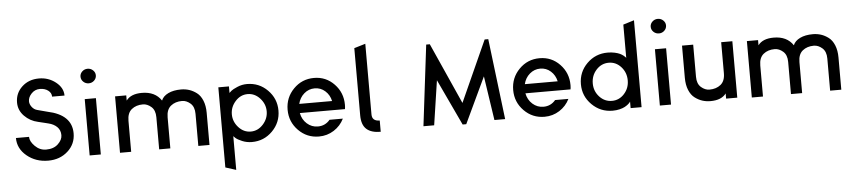

<svg xmlns="http://www.w3.org/2000/svg" viewBox="-52 -1112 7508 1695"><g transform="rotate(-5 3702.5 -265.0)"><path d="M367 -417Q581 -372 581 -207Q581 -112 511 -49Q441 14 337 14Q227 14 148.5 -51Q70 -116 70 -210H186Q186 -170 228.5 -127.5Q271 -85 327 -85Q394 -85 433 -122Q472 -159 472 -200Q472 -245 443 -273.5Q414 -302 367 -313Q360 -315 335 -321Q310 -327 277 -335Q207 -350 157 -401Q107 -452 107 -521Q107 -604 167 -660Q227 -716 318 -716Q402 -716 466 -665.5Q530 -615 530 -546H420Q420 -579 391 -601Q362 -623 318 -623Q274 -623 243.5 -591Q213 -559 213 -523Q213 -497 232 -472Q251 -447 280 -440Z M821 -700Q821 -726 801 -745Q781 -764 753 -764Q725 -764 705 -745Q685 -726 685 -700Q685 -673 705 -654Q725 -635 753 -635Q781 -635 801 -654Q821 -673 821 -700ZM804 -499H705V0H804Z M1559 -510Q1597 -510 1631 -499Q1665 -488 1697 -464Q1729 -440 1748 -394Q1767 -348 1767 -285V0H1668V-285Q1668 -347 1633 -377.5Q1598 -408 1559 -408Q1499 -408 1459.5 -376Q1420 -344 1420 -275V0H1321V-285Q1321 -347 1286 -377.5Q1251 -408 1212 -408Q1152 -408 1112.5 -376Q1073 -344 1073 -275V0H974V-500H1073V-454Q1114 -510 1212 -510Q1329 -510 1384 -427Q1399 -465 1445 -487.5Q1491 -510 1559 -510Z M1983 240 1889 210V-500H1983V-442Q1990 -449 2002.5 -460Q2015 -471 2056.5 -489Q2098 -507 2143 -507Q2250 -507 2325 -431.5Q2400 -356 2400 -250Q2400 -144 2325 -68.5Q2250 7 2143 7Q2098 7 2058 -9.5Q2018 -26 2000 -42L1983 -59ZM2250 -367.5Q2204 -418 2141 -418Q2078 -418 2032.5 -367.5Q1987 -317 1987 -252Q1987 -187 2032.5 -136.5Q2078 -86 2141 -86Q2204 -86 2250 -136.5Q2296 -187 2296 -252Q2296 -317 2250 -367.5Z M2842 -129Q2800 -79 2735 -79Q2680 -79 2638.5 -116Q2597 -153 2586 -211H2986Q2989 -229 2989 -249Q2989 -357 2916 -433Q2843 -509 2737 -509Q2630 -509 2555.5 -433Q2481 -357 2481 -249Q2481 -142 2555.5 -66Q2630 10 2737 10Q2810 10 2869.5 -28Q2929 -66 2960 -129ZM2588 -292Q2601 -347 2641.5 -382Q2682 -417 2735 -417Q2788 -417 2827.5 -382Q2867 -347 2879 -292Z M3215 -144Q3215 -84 3283 -84V16Q3199 16 3157 -22.5Q3115 -61 3115 -144V-740L3215 -770Z M4387 0H4292L4233 -392L4041 15H4009L3817 -394L3758 0H3663L3750 -716H3782L4024 -175L4268 -716H4300Z M4841 -129Q4799 -79 4734 -79Q4679 -79 4637.5 -116Q4596 -153 4585 -211H4985Q4988 -229 4988 -249Q4988 -357 4915 -433Q4842 -509 4736 -509Q4629 -509 4554.5 -433Q4480 -357 4480 -249Q4480 -142 4554.5 -66Q4629 10 4736 10Q4809 10 4868.5 -28Q4928 -66 4959 -129ZM4587 -292Q4600 -347 4640.5 -382Q4681 -417 4734 -417Q4787 -417 4826.5 -382Q4866 -347 4878 -292Z M5499 0H5596V-770L5499 -740V-445Q5497 -447 5494 -451.5Q5491 -456 5477.5 -466.5Q5464 -477 5447.5 -485Q5431 -493 5402 -499.5Q5373 -506 5339 -506Q5231 -506 5155.5 -431Q5080 -356 5080 -248Q5080 -142 5156 -66.5Q5232 9 5339 9Q5373 9 5401.5 2Q5430 -5 5447.5 -14.5Q5465 -24 5477 -34Q5489 -44 5494 -51L5499 -58ZM5341 -78Q5276 -78 5230.5 -127.5Q5185 -177 5185 -246Q5185 -316 5230.5 -366Q5276 -416 5341 -416Q5405 -416 5450 -366Q5495 -316 5495 -246Q5495 -177 5450 -127.5Q5405 -78 5341 -78Z M5874 -700Q5874 -726 5854 -745Q5834 -764 5806 -764Q5778 -764 5758 -745Q5738 -726 5738 -700Q5738 -673 5758 -654Q5778 -635 5806 -635Q5834 -635 5854 -654Q5874 -673 5874 -700ZM5857 -499H5758V0H5857Z M6445 -510V-10H6346V-56Q6305 0 6207 0Q6169 0 6135 -11Q6101 -22 6069 -46Q6037 -70 6018 -116Q5999 -162 5999 -225V-510H6098V-225Q6098 -163 6133 -132.5Q6168 -102 6207 -102Q6267 -102 6306.5 -134Q6346 -166 6346 -235V-510Z M7158 -510Q7196 -510 7230 -499Q7264 -488 7296 -464Q7328 -440 7347 -394Q7366 -348 7366 -285V0H7267V-285Q7267 -347 7232 -377.5Q7197 -408 7158 -408Q7098 -408 7058.5 -376Q7019 -344 7019 -275V0H6920V-285Q6920 -347 6885 -377.5Q6850 -408 6811 -408Q6751 -408 6711.5 -376Q6672 -344 6672 -275V0H6573V-500H6672V-454Q6713 -510 6811 -510Q6928 -510 6983 -427Q6998 -465 7044 -487.5Q7090 -510 7158 -510Z"/></g></svg>

Font: Simpel Medium
Style: Regular
Weight: 500
Designer: Janko Jovanovic
Version: Version 1.048;PS 001.048;hotconv 1.0.88;makeotf.lib2.5.64775